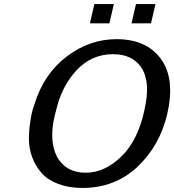

<svg xmlns="http://www.w3.org/2000/svg" viewBox="-20 -906 858 946"><path d="M628 -791 650 -886H746L724 -791ZM423 -791 445 -886H541L519 -791ZM136 -346Q141 -369 150 -393Q196 -542 308.5 -627.5Q421 -713 554 -713Q702 -713 773 -615.5Q844 -518 804 -344Q767 -187 656.5 -83.5Q546 20 386 20Q319 20 267.5 0.5Q216 -19 185.5 -53Q155 -87 138 -133Q121 -179 122.5 -233Q124 -287 136 -346ZM255 -357Q255 -356 252.5 -347.5Q250 -339 249 -334Q221 -215 260 -135Q304 -55 403 -55Q495 -55 577 -134Q659 -213 691 -361Q725 -506 673 -578Q629 -639 537 -639Q430 -639 356 -558.5Q282 -478 255 -357Z"/></svg>

Font: Coval
Style: Medium Italic
Weight: 500
Foundry: Context Ltd
Version: Version 001.000